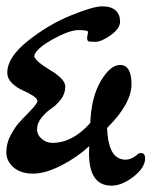

<svg xmlns="http://www.w3.org/2000/svg" viewBox="-46 -507 478 606"><path d="M229 -389 232 -406Q232 -412 202 -412Q172 -412 118 -381.5Q64 -351 62 -329Q67 -313 113.5 -285Q160 -257 160 -234Q160 -211 146 -193Q132 -175 115.5 -164Q99 -153 85 -135.5Q71 -118 71 -99.5Q71 -81 86 -68.5Q101 -56 119 -56Q183 -56 239 -119Q242 -200 272 -251Q302 -302 333 -302Q369 -302 369 -241Q369 -180 292 -103Q295 -31 322 -12Q334 -3 350.5 -3Q367 -3 385 -17Q391 -24 399 -24Q412 -24 412 -7Q412 22 375.5 50.5Q339 79 306 79Q235 79 235 -23Q235 -39 236 -46Q197 -10 147 15.5Q97 41 58.5 41Q20 41 -3 21.5Q-26 2 -26 -26.5Q-26 -55 -12.5 -80Q1 -105 12 -117.5Q23 -130 47.5 -155Q72 -180 72 -188Q72 -196 57 -205.5Q42 -215 24.5 -222.5Q7 -230 -8 -244.5Q-23 -259 -23 -278Q-23 -326 41.5 -377.5Q106 -429 177 -458Q248 -487 276.5 -487Q305 -487 319 -474Q333 -461 333 -439Q333 -417 303.5 -396Q274 -375 255 -375Q236 -375 232.5 -377Q229 -379 229 -389Z"/></svg>

Font: Dr Sugiyama
Style: Regular
Weight: 400
Designer: Alejandro Paul
Foundry: Alejandro Paul
Version: Version 1.000